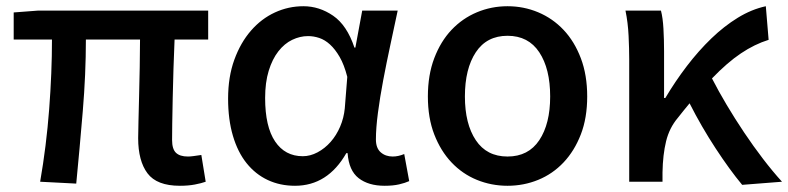

<svg xmlns="http://www.w3.org/2000/svg" viewBox="-20 -584 2533 617"><path d="M24 -544 103 -550H649V-457H541Q539 -414 537.5 -364Q536 -314 535 -268.5Q534 -223 533.5 -187Q533 -151 533 -134Q533 -105 545.5 -93Q558 -81 584 -81Q592 -81 602.5 -82.5Q613 -84 627 -86L641 0Q627 5 606 9Q585 13 558 13Q484 13 454 -27Q424 -67 424 -140Q424 -159 425 -195Q426 -231 427 -275.5Q428 -320 429 -367.5Q430 -415 430 -457H256Q256 -346 246 -226.5Q236 -107 225 6L109 0Q129 -115 138 -233Q147 -351 147 -457H24Z M928 13Q880 13 840.5 -5.5Q801 -24 772.5 -59.5Q744 -95 728.5 -147.5Q713 -200 713 -267Q713 -337 733 -392Q753 -447 786.5 -485.5Q820 -524 863.5 -544Q907 -564 955 -564Q1006 -564 1050.5 -533.5Q1095 -503 1119 -431H1122L1144 -550H1258Q1247 -498 1234.5 -440Q1222 -382 1211.5 -326.5Q1201 -271 1194.5 -221.5Q1188 -172 1188 -136Q1188 -108 1203.5 -94.5Q1219 -81 1242 -81Q1260 -81 1279 -89L1295 -2Q1282 4 1262.5 8.5Q1243 13 1216 13Q1164 13 1132.5 -11.5Q1101 -36 1097 -92H1093Q1033 13 928 13ZM953 -82Q977 -82 1000.5 -94.5Q1024 -107 1042.5 -128Q1061 -149 1073 -177Q1085 -205 1088 -236L1096 -337Q1086 -376 1071.5 -401Q1057 -426 1040.5 -441Q1024 -456 1006 -462Q988 -468 970 -468Q944 -468 919 -456Q894 -444 874.5 -419Q855 -394 843.5 -356.5Q832 -319 832 -269Q832 -177 864 -129.5Q896 -82 953 -82Z M1611 13Q1559 13 1512.5 -6Q1466 -25 1431 -62Q1396 -99 1375.5 -152Q1355 -205 1355 -274Q1355 -343 1375.5 -397Q1396 -451 1431 -488Q1466 -525 1512.5 -544.5Q1559 -564 1611 -564Q1663 -564 1709.5 -544.5Q1756 -525 1791 -488Q1826 -451 1846.5 -397Q1867 -343 1867 -274Q1867 -205 1846.5 -152Q1826 -99 1791 -62Q1756 -25 1709.5 -6Q1663 13 1611 13ZM1611 -81Q1678 -81 1713 -133.5Q1748 -186 1748 -274Q1748 -363 1713 -416Q1678 -469 1611 -469Q1544 -469 1509 -416Q1474 -363 1474 -274Q1474 -186 1509 -133.5Q1544 -81 1611 -81Z M2365 10Q2325 -38 2279.5 -107.5Q2234 -177 2196 -252Q2187 -241 2177.5 -229.5Q2168 -218 2158 -205Q2131 -173 2120.5 -130Q2110 -87 2109 -30V0H2002V-394Q2002 -427 2000 -469Q1998 -511 1990 -550H2104Q2110 -527 2112 -492Q2114 -457 2114 -419V-269H2118Q2150 -323 2187.5 -372Q2225 -421 2266 -460.5Q2307 -500 2351 -527Q2395 -554 2441 -564L2450 -456Q2405 -442 2361 -412.5Q2317 -383 2268 -332Q2289 -291 2315.5 -246.5Q2342 -202 2371.5 -158Q2401 -114 2432 -73.5Q2463 -33 2493 0Z"/></svg>

Font: Kinto Sans Med
Style: Regular
Weight: 500
Designer: Authors: Ryoko NISHIZUKA  (kana & ideographs); Paul D. Hunt (Latin, Greek & Cyrillic); Wenlong ZHANG  (bopomofo); Sandol
Foundry: Adobe Systems Incorporated, ookami Inc.
Version: Version 0.001